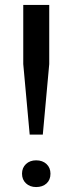

<svg xmlns="http://www.w3.org/2000/svg" viewBox="-20 -749 293 776"><path d="M100 -205 74 -490V-729H179V-490L153 -205ZM126 7Q101 7 85 -8Q69 -23 69 -47Q69 -71 85 -86Q101 -101 126 -101Q152 -101 168 -86Q184 -71 184 -47Q184 -22 168 -7.5Q152 7 126 7Z"/></svg>

Font: Mona Sans Medium
Style: Regular
Weight: 500
Designer: Deni Anggara
Foundry: GitHub
Version: Version 2.000;Glyphs 3.2.3 (3260)